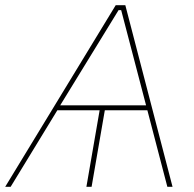

<svg xmlns="http://www.w3.org/2000/svg" viewBox="-49 -720 748 740"><path d="M-29 0H-8L172 -295H335L284 0H304L355 -295H519L596 0H616L434 -700H397ZM183 -314 408 -681H418L514 -314Z"/></svg>

Font: Fixel Display Thin
Style: Italic
Weight: 100
Italic angle: -10°
Designer: AlfaBravo + MacPaw
Foundry: Kyrylo Tkachov, Marchela Mozhyna, Serhii Makarenko, Maria Weinstein, Zakhar Kryvoshyya
Version: Version 1.210;Glyphs 3.2 (3217)